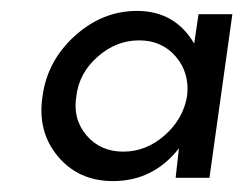

<svg xmlns="http://www.w3.org/2000/svg" viewBox="-20 -776 446 352"><path d="M406 -750 364 -450H302L308 -504Q261 -444 187 -444Q124 -444 86 -489.5Q48 -535 58 -600Q67 -665 117.5 -710.5Q168 -756 231 -756Q301 -756 336 -696L344 -750ZM323 -600Q328 -642 302.5 -672Q277 -702 235 -702Q193 -702 159 -672Q125 -642 120 -600Q113 -558 138.5 -528Q164 -498 206 -498Q248 -498 282 -528Q316 -558 323 -600Z"/></svg>

Font: Oakes Grotesk
Style: Bold Italic
Weight: 600
Italic angle: -8°
Designer: Samuel Oakes
Foundry: Samuel Oakes
Version: Version 1.000;PS 001.000;hotconv 1.0.88;makeotf.lib2.5.64775